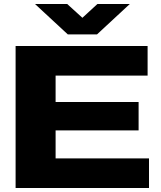

<svg xmlns="http://www.w3.org/2000/svg" viewBox="-20 -940 803 960"><path d="M58 0V-710H718V-562H258V-430H673V-288H258V-148H725V0ZM319 -768 155 -920H316L392 -851L467 -920H629L465 -768Z"/></svg>

Font: Special Gothic Expanded One
Style: Regular
Weight: 400
Designer: Alistair McCready
Foundry: Monolith
Version: Version 1.010; ttfautohint (v1.8.4.7-5d5b)